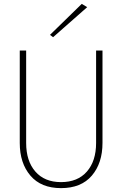

<svg xmlns="http://www.w3.org/2000/svg" viewBox="-20 -961 631 991"><path d="M430 -924 254 -769 238 -781 402 -941ZM82 -700H115V-223Q115 -130 162.5 -75.5Q210 -21 295 -21Q381 -21 428.5 -75.5Q476 -130 476 -223V-700H509V-223Q509 -119 454 -54.5Q399 10 295 10Q192 10 137 -54.5Q82 -119 82 -223Z"/></svg>

Font: Jost* Thin
Style: Regular
Weight: 200
Version: Version 3.7